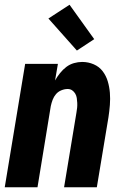

<svg xmlns="http://www.w3.org/2000/svg" viewBox="-20 -789 540 809"><path d="M0 0 86 -520H224L212 -450Q221 -466 233 -481Q245 -496 259.5 -507Q274 -518 291.5 -523Q309 -528 326 -528Q352 -528 375 -518Q398 -508 412.5 -489Q427 -470 434 -446.5Q441 -423 443 -398Q445 -373 443 -347Q441 -321 437 -295L388 0H250L302 -314Q304 -325 305 -335Q306 -345 305.5 -355.5Q305 -366 303.5 -376Q302 -386 297 -394.5Q292 -403 284 -408.5Q276 -414 265 -414Q252 -414 238.5 -408.5Q225 -403 216 -392.5Q207 -382 202 -369Q197 -356 194 -342L138 0ZM304 -576 184 -711 273 -769 377 -624Z"/></svg>

Font: Iosevka Heavy Oblique
Style: Regular
Weight: 900
Italic angle: -9°
Monospace: yes
Designer: Belleve Invis
Foundry: Belleve Invis
Version: Version 32.5.0; ttfautohint (v1.8.4)